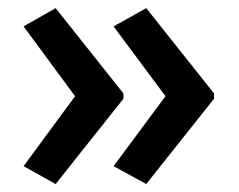

<svg xmlns="http://www.w3.org/2000/svg" viewBox="-20 -508 593 477"><path d="M262.2 -95.2 391.1 -269 262.2 -442.4 343.3 -487.8 511.7 -275.9V-262.7L343.3 -50.8ZM38.6 -95.2 166.5 -269 38.6 -442.4 118.2 -487.8 286.6 -275.9V-262.7L118.2 -50.8Z"/></svg>

Font: Viking Open Sans Light
Style: Bold
Weight: 600
Foundry: Ascender Corporation
Version: Version 2.001